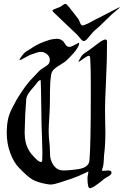

<svg xmlns="http://www.w3.org/2000/svg" viewBox="-20 -995 654 1015"><path d="M614.3 -957Q614.3 -955.1 605.5 -948.2Q572.3 -921.9 538.1 -887.2Q503.9 -852.5 479.5 -833Q471.7 -826.2 460.4 -812Q449.2 -797.9 439.9 -788.1Q430.7 -778.3 422.9 -778.3Q416 -778.3 410.2 -785.2Q395.5 -803.7 384.3 -814.9Q373 -826.2 356.4 -841.3Q339.8 -856.4 332 -864.3Q267.6 -926.8 260.7 -932.6Q257.8 -935.5 257.8 -938.5Q257.8 -942.4 264.6 -945.3Q271.5 -948.2 281.7 -952.1Q292 -956.1 296.9 -958Q299.8 -959 310.1 -966.8Q320.3 -974.6 325.2 -974.6Q329.1 -974.6 332 -971.7Q344.7 -959 364.7 -932.6Q384.8 -906.2 392.6 -896.5Q396.5 -892.6 399.9 -882.8Q403.3 -873 407.2 -866.7Q411.1 -860.4 417 -860.4Q419.9 -860.4 421.9 -861.3Q446.3 -870.1 458 -877.4Q469.7 -884.8 476.6 -887.7Q492.2 -895.5 526.4 -913.1Q560.5 -930.7 585.4 -943.8Q610.4 -957 614.3 -957ZM196.3 -138.7Q202.1 -138.7 203.1 -147.5Q204.1 -156.2 204.1 -185.5V-191.4Q204.1 -218.8 201.7 -277.8Q199.2 -336.9 199.2 -369.1Q196.3 -567.4 195.3 -569.3Q194.3 -571.3 192.4 -571.3Q188.5 -571.3 182.6 -565.4Q176.8 -559.6 166 -544.9L154.3 -531.2Q151.4 -527.3 145.5 -520.5Q139.6 -513.7 137.2 -510.3Q134.8 -506.8 130.4 -500.5Q126 -494.1 124 -489.3Q122.1 -484.4 120.1 -478Q118.2 -471.7 118.2 -463.9Q117.2 -444.3 115.7 -423.8Q114.3 -403.3 113.3 -389.6Q112.3 -376 112.3 -357.4Q112.3 -345.7 111.3 -324.2Q110.4 -302.7 110.4 -292Q110.4 -238.3 132.8 -200.2Q143.6 -181.6 164.6 -160.2Q185.5 -138.7 196.3 -138.7ZM552.7 -93.8Q569.3 -93.8 569.3 -82Q569.3 -75.2 563 -69.8Q556.6 -64.5 545.4 -58.6Q534.2 -52.7 529.3 -47.9Q471.7 0 455.1 0Q442.4 0 442.4 -56.6Q442.4 -61.5 444.8 -71.8Q447.3 -82 447.3 -85Q447.3 -87.9 445.3 -87.9L431.6 -81.1Q418 -74.2 388.7 -62Q359.4 -49.8 326.2 -40Q316.4 -37.1 299.3 -31.2Q282.2 -25.4 270 -22.5Q257.8 -19.5 245.1 -19.5Q241.2 -19.5 233.4 -21Q225.6 -22.5 223.6 -22.5Q175.8 -31.2 149.9 -46.9Q124 -62.5 80.1 -108.4Q51.8 -137.7 33.7 -187.5Q15.6 -237.3 15.6 -293Q15.6 -329.1 21.5 -359.9Q27.3 -390.6 43.5 -421.9Q59.6 -453.1 66.9 -466.3Q74.2 -479.5 96.7 -512.7Q107.4 -529.3 119.1 -544.4Q130.9 -559.6 137.7 -567.4Q144.5 -575.2 162.1 -593.3Q179.7 -611.3 186.5 -619.1Q195.3 -627.9 210.9 -637.2Q226.6 -646.5 234.9 -654.8Q243.2 -663.1 243.2 -678.7Q243.2 -696.3 228.5 -708.5Q213.9 -720.7 196.3 -720.7Q189.5 -720.7 181.6 -718.8Q173.8 -716.8 164.1 -713.4Q154.3 -710 148.4 -708Q137.7 -705.1 112.8 -690.9Q87.9 -676.8 84 -676.8Q83 -676.8 83 -678.7Q83 -680.7 85 -683.6Q93.8 -698.2 102.5 -708Q111.3 -717.8 116.2 -721.2Q121.1 -724.6 138.7 -735.4Q172.9 -758.8 208 -772.5Q243.2 -786.1 260.7 -788.1L278.3 -790Q294.9 -790 305.7 -783.2Q316.4 -776.4 320.3 -768.6Q324.2 -760.7 330.6 -753.9Q336.9 -747.1 346.7 -747.1Q356.4 -747.1 375.5 -757.8Q394.5 -768.6 396.5 -768.6Q398.4 -768.6 398.4 -766.6Q398.4 -755.9 389.2 -741.2Q379.9 -726.6 370.1 -715.3Q360.4 -704.1 348.6 -692.4L336.9 -680.7Q325.2 -668 303.2 -655.3Q281.2 -642.6 267.1 -630.4Q252.9 -618.2 250 -597.7Q244.1 -557.6 244.1 -511.7V-471.7Q244.1 -429.7 240.7 -377Q237.3 -324.2 237.3 -302.7Q237.3 -271.5 241.2 -240.2Q243.2 -226.6 243.7 -204.1Q244.1 -181.6 245.1 -168.9Q246.1 -156.2 252.9 -139.6Q259.8 -123 272.5 -110.4Q289.1 -93.8 316.4 -93.8Q330.1 -93.8 337.9 -94.7Q342.8 -94.7 354.5 -96.2Q366.2 -97.7 372.1 -98.1Q377.9 -98.6 388.7 -100.1Q399.4 -101.6 405.3 -103Q411.1 -104.5 419.4 -107.4Q427.7 -110.4 432.6 -113.8Q437.5 -117.2 442.4 -122.1Q447.3 -127 449.7 -133.8Q452.1 -140.6 453.1 -148.4Q460 -234.4 460 -491.2Q460 -530.3 460 -560.1Q460 -589.8 459.5 -611.8Q459 -633.8 458.5 -648.9Q458 -664.1 457.5 -673.8Q457 -683.6 456.5 -689Q456.1 -694.3 454.6 -696.8Q453.1 -699.2 452.6 -699.7Q452.1 -700.2 450.2 -700.2Q442.4 -700.2 420.9 -684.6Q399.4 -668.9 396.5 -668.9Q394.5 -668.9 394.5 -670.9Q394.5 -671.9 395.5 -671.9Q396.5 -672.9 396.5 -673.8Q400.4 -681.6 404.8 -688.5Q409.2 -695.3 411.6 -699.2Q414.1 -703.1 420.9 -709Q427.7 -714.8 429.7 -715.8Q431.6 -716.8 441.4 -723.6Q451.2 -730.5 453.1 -731.4Q460.9 -736.3 480.5 -752Q500 -767.6 514.6 -776.9Q529.3 -786.1 537.1 -786.1Q545.9 -786.1 545.9 -773.4Q545.9 -677.7 540.5 -569.3Q535.2 -460.9 535.2 -414.1Q535.2 -391.6 536.1 -352.5Q537.1 -313.5 537.1 -294.9Q537.1 -226.6 530.3 -176.8Q529.3 -166 528.8 -150.9Q528.3 -135.7 526.4 -124Q524.4 -112.3 519.5 -98.6Q519.5 -97.7 519.5 -97.7L518.6 -95.7Q518.6 -91.8 526.4 -91.8Q529.3 -91.8 538.6 -92.8Q547.9 -93.8 552.7 -93.8Z"/></svg>

Font: Isabella
Style: Medium
Weight: 500
Designer: John Stracke
Version: Version 001.202